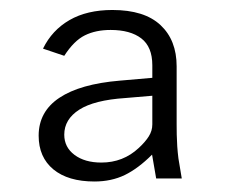

<svg xmlns="http://www.w3.org/2000/svg" viewBox="-20 -750 464 375"><path d="M164.5 -395.5Q113 -395.5 84.2 -419.2Q55.5 -443 55.5 -485Q55.5 -532 96 -559Q136.5 -586 214 -592.5L277.5 -598V-622.5Q277.5 -658.5 256 -675Q234.5 -691.5 196 -691.5Q167 -691.5 145.8 -681Q124.5 -670.5 105.5 -641L64 -655Q81.5 -691 115.8 -710.8Q150 -730.5 199.5 -730.5Q262 -730.5 293.5 -701Q325 -671.5 325 -620.5Q325 -580.5 325 -552.5Q325 -524.5 325 -507Q325 -498 325.2 -487Q325.5 -476 326.2 -464.2Q327 -452.5 328.5 -440.5L335 -401.5H285L277 -448Q250 -421 223.8 -408.2Q197.5 -395.5 164.5 -395.5ZM178 -432.5Q220.5 -432.5 251 -461Q263.5 -472.5 270.5 -483.5Q277.5 -494.5 277.5 -507V-563L224.5 -558.5Q164 -554.5 134.8 -535.8Q105.5 -517 105.5 -487Q105.5 -462.5 125.5 -447.5Q145.5 -432.5 178 -432.5Z"/></svg>

Font: Public Sans ExtraLight
Style: Regular
Weight: 250
Designer: The Public Sans Project Authors: Dan O. Williams and USWDS (Libre Franklin designed by Pablo Impallari and Rodrigo Fuenz
Version: Version 1.007